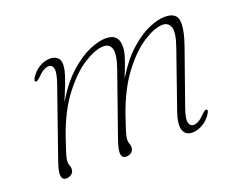

<svg xmlns="http://www.w3.org/2000/svg" viewBox="-81 -602 942 754"><g transform="rotate(-20 389.5 -225.0)"><path d="M325.5 -70 415 -325Q435.5 -384 428.2 -407.2Q421 -430.5 395.5 -430.5Q362.5 -430.5 314.2 -400.5Q266 -370.5 217.8 -308.2Q169.5 -246 135.5 -149Q123.5 -113.5 117.5 -94.8Q111.5 -76 109.8 -67.2Q108 -58.5 108 -53Q108 -42 111 -36.2Q114 -30.5 114 -21Q114 -8 104.5 -0.2Q95 7.5 82 7.5Q66 7.5 63 -9.2Q60 -26 75.5 -70L174 -352.5Q189 -395.5 185.5 -413Q182 -430.5 166 -430.5Q156.5 -430.5 144.5 -423.8Q132.5 -417 116 -400Q104.5 -388.5 98.5 -391Q92.5 -393.5 99 -405.5Q113 -429.5 135.8 -443.2Q158.5 -457 181.5 -457Q199.5 -457 211.2 -447.5Q223 -438 223 -418.5Q223 -407 219.5 -391.5Q216 -376 206 -349Q196 -322 177 -276.5Q216.5 -343 260.2 -382.5Q304 -422 344.2 -439.5Q384.5 -457 414 -457Q471.5 -457 467 -397.5Q466.5 -387.5 463.8 -375.5Q461 -363.5 453.5 -342.2Q446 -321 430.5 -282.5Q469 -346.5 511.2 -384.8Q553.5 -423 592.8 -440Q632 -457 661 -457Q709.5 -457 713.8 -421.5Q718 -386 695 -321L616 -97Q600.5 -54 604.5 -36.5Q608.5 -19 624 -19Q634 -19 645.8 -25.8Q657.5 -32.5 674 -49.5Q685.5 -61 691.5 -58.5Q697.5 -56 691 -44Q677 -20 654.2 -6.2Q631.5 7.5 608.5 7.5Q581 7.5 572 -16.8Q563 -41 580.5 -91.5L662 -325Q683 -384.5 675 -407.5Q667 -430.5 642.5 -430.5Q609.5 -430.5 562 -400.2Q514.5 -370 467 -307.8Q419.5 -245.5 385.5 -149Q373.5 -113.5 367.5 -94.8Q361.5 -76 359.8 -67.2Q358 -58.5 358 -53Q358 -42 361 -36.2Q364 -30.5 364 -21Q364 -8 354.5 -0.2Q345 7.5 332 7.5Q316 7.5 313 -9.2Q310 -26 325.5 -70Z"/></g></svg>

Font: Fraunces 9pt Thin
Style: Italic
Weight: 100
Italic angle: -16°
Version: Version 1.000;[b76b70a41]